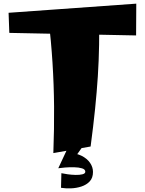

<svg xmlns="http://www.w3.org/2000/svg" viewBox="-20 -820 793 1051"><path d="M272 18Q277 -116 276 -236Q275 -356 267.5 -475Q260 -594 245 -725L522 -767Q524 -664 522.5 -575.5Q521 -487 515.5 -402Q510 -317 500.5 -224Q491 -131 476 -18ZM725 -626 31 -640 27 -750 726 -800ZM314 208 316 128Q329 131 350.5 134Q372 137 394 137.5Q416 138 431.5 134Q447 130 447 120Q447 107 429 101.5Q411 96 385.5 95.5Q360 95 335.5 97Q311 99 299 101L349 17Q395 17 426 32.5Q457 48 473 71.5Q489 95 489 121Q489 154 471 173Q453 192 425.5 201Q398 210 368 211Q338 212 314 208ZM299 101 355 -19 437 -24 355 91Z"/></svg>

Font: Marhey Light
Style: Regular
Weight: 300
Designer: Nur Syamsi & Bustanul Arifin
Foundry: Namelatype
Version: Version 1.000